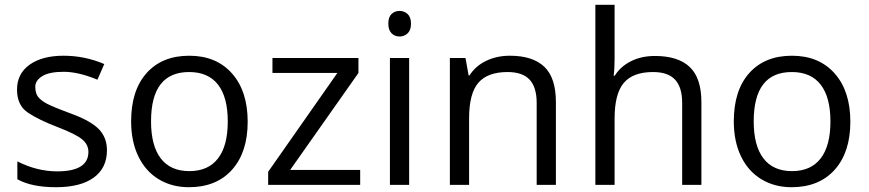

<svg xmlns="http://www.w3.org/2000/svg" viewBox="-20 -780 3664 810"><path d="M353 -139.2Q353 -170.4 325.9 -192.6Q298.8 -214.8 222.2 -244.1Q145.5 -273.4 98.6 -304.2Q51.8 -335 51.8 -401.9Q51.8 -469.2 105 -507.1Q158.2 -544.9 248 -544.9Q337.9 -544.9 419.9 -509.8L391.1 -443.8Q310.5 -477.1 249 -477.1Q187.5 -477.1 158.2 -458.7Q128.9 -440.4 128.9 -414.1Q128.9 -387.7 139.9 -372.6Q150.9 -357.4 175.5 -343.8Q200.2 -330.1 282.2 -299.8Q364.3 -269.5 397.7 -234.4Q431.2 -199.2 431.2 -146Q431.2 -71.3 375.5 -30.8Q319.8 9.8 216.3 9.8Q112.8 9.8 53.2 -23.9V-99.1Q136.2 -57.1 221.2 -57.1Q353 -57.1 353 -139.2Z M777.8 -476.1Q617.2 -476.1 617.2 -268.1Q617.2 -165.5 658.2 -111.8Q699.2 -58.1 778.8 -58.1Q858.4 -58.1 899.7 -111.6Q940.9 -165 940.9 -267.6Q940.9 -370.1 899.7 -423.1Q858.4 -476.1 777.8 -476.1ZM776.9 9.8Q705.1 9.8 649.4 -23.9Q593.8 -57.6 563.5 -120.6Q533.2 -183.6 533.2 -268.1Q533.2 -398.9 598.6 -471.9Q664.1 -544.9 778.3 -544.9Q892.6 -544.9 958.7 -470.2Q1024.9 -395.5 1024.9 -266.6Q1024.9 -137.7 959 -64Q893.1 9.8 776.9 9.8Z M1499.5 0H1111.3V-55.2L1403.3 -472.2H1129.4V-535.2H1492.2V-472.2L1204.1 -63H1499.5Z M1631.8 -639.6Q1618.2 -653.3 1618.2 -680.7Q1618.2 -708 1631.8 -720.9Q1645.5 -733.9 1665.5 -733.9Q1685.5 -733.9 1699.7 -720.7Q1713.9 -707.5 1713.9 -680.2Q1713.9 -652.8 1699.7 -639.4Q1685.5 -626 1665.5 -626Q1645.5 -626 1631.8 -639.6ZM1706.1 0H1625V-535.2H1706.1Z M2244.1 0V-346.2Q2244.1 -411.6 2214.4 -443.8Q2184.6 -476.1 2121.1 -476.1Q2037.1 -476.1 1998 -430.7Q1959 -385.3 1959 -280.8V0H1877.9V-535.2H1943.8L1957 -461.9H1960.9Q1985.8 -501.5 2030.8 -523.2Q2075.7 -544.9 2130.9 -544.9Q2227.5 -544.9 2276.4 -498.3Q2325.2 -451.7 2325.2 -349.1V0Z M2857.9 0V-346.2Q2857.9 -411.6 2828.1 -443.8Q2798.3 -476.1 2734.9 -476.1Q2650.4 -476.1 2611.6 -430.2Q2572.8 -384.3 2572.8 -279.8V0H2491.7V-759.8H2572.8V-529.8Q2572.8 -488.3 2568.8 -460.9H2573.7Q2597.7 -499.5 2641.8 -521.7Q2686 -543.9 2742.7 -543.9Q2840.8 -543.9 2889.9 -497.3Q2939 -450.7 2939 -349.1V0Z M3320.3 -476.1Q3159.7 -476.1 3159.7 -268.1Q3159.7 -165.5 3200.7 -111.8Q3241.7 -58.1 3321.3 -58.1Q3400.9 -58.1 3442.1 -111.6Q3483.4 -165 3483.4 -267.6Q3483.4 -370.1 3442.1 -423.1Q3400.9 -476.1 3320.3 -476.1ZM3319.3 9.8Q3247.6 9.8 3191.9 -23.9Q3136.2 -57.6 3106 -120.6Q3075.7 -183.6 3075.7 -268.1Q3075.7 -398.9 3141.1 -471.9Q3206.5 -544.9 3320.8 -544.9Q3435.1 -544.9 3501.2 -470.2Q3567.4 -395.5 3567.4 -266.6Q3567.4 -137.7 3501.5 -64Q3435.5 9.8 3319.3 9.8Z"/></svg>

Font: OpenSans
Style: Regular
Weight: 400
Foundry: Ascender Corporation
Version: Version 1.10